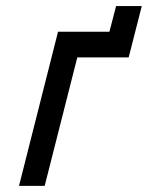

<svg xmlns="http://www.w3.org/2000/svg" viewBox="-20 -603 480 623"><path d="M125 0H41.7L168.3 -500H335L356.7 -583.3H440L397.5 -416.7H230.8Z"/></svg>

Font: Yulong
Style: Italic
Weight: 400
Italic angle: -14.25°
Designer: GGBotNet
Foundry: f0n7.com
Version: 1.00